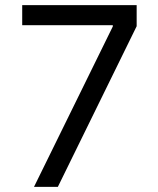

<svg xmlns="http://www.w3.org/2000/svg" viewBox="-20 -727 616 747"><path d="M418.9 -624V-628.9H66.4V-707H511.7V-625L205.1 0H112.3Z"/></svg>

Font: Pretendard GOV Variable
Style: Regular
Weight: 400
Designer: Base glyphs from Inter by Rasmus Andersson; Hangul glyphs from Noto Sans CJK(Source Han Sans) by Jang Soo-young and Kang
Foundry: Kil Hyung-jin
Version: Version 1.307;Glyphs 3.2 (3192)